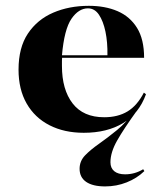

<svg xmlns="http://www.w3.org/2000/svg" viewBox="-20 -450 558 667"><path d="M345.2 197.6Q302.4 197.6 279.4 181.9Q256.5 166.1 256.5 136.3Q256.5 109.7 275.4 89.9Q294.4 70.2 323.8 49.6Q353.2 29 386.3 2Q419.4 -25 446.8 -65.3L456.5 -66.9Q410.5 -3.2 387.1 37.9Q363.7 79 363.7 113.7Q363.7 133.9 377 144.8Q390.3 155.6 414.5 155.6Q448.4 155.6 477.4 137.9L481.5 144.4Q455.6 169.4 420.2 183.5Q384.7 197.6 345.2 197.6ZM271 11.3Q203.2 11.3 152 -14.9Q100.8 -41.1 72.6 -90.3Q44.4 -139.5 44.4 -208.1Q44.4 -284.7 77 -333.5Q109.7 -382.3 164.9 -406Q220.2 -429.8 288.7 -429.8Q345.2 -429.8 388.3 -411.3Q431.5 -392.7 456 -353.2Q480.6 -313.7 480.6 -249.2H151.6L150 -258.1H353.2Q354 -303.2 346.4 -339.9Q338.7 -376.6 323.8 -398.8Q308.9 -421 285.5 -421Q253.2 -421 228.2 -384.7Q203.2 -348.4 195.2 -257.3L196 -255.6Q195.2 -247.6 195.2 -238.7Q195.2 -229.8 195.2 -221Q195.2 -138.7 232.3 -90.7Q269.4 -42.7 341.9 -42.7Q389.5 -42.7 423 -62.9Q456.5 -83.1 479.8 -128.2L487.1 -122.6Q462.9 -55.6 407.3 -22.2Q351.6 11.3 271 11.3Z"/></svg>

Font: Playfair 144pt SemiExpanded Black
Style: Regular
Weight: 900
Width: 6
Designer: Claus Eggers Sørensen
Foundry: Claus Eggers Sørensen
Version: Version 2.203